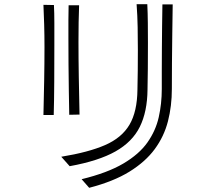

<svg xmlns="http://www.w3.org/2000/svg" viewBox="-20 -808 1040 915"><path d="M272 -61Q401 -82 480.5 -116.5Q560 -151 597 -213.5Q634 -276 635 -381Q636 -422 636.5 -470Q637 -518 637 -570Q637 -623 636 -678.5Q635 -734 631 -788H682Q684 -746 684.5 -698.5Q685 -651 685 -603Q685 -539 684.5 -480Q684 -421 683 -381Q682 -276 646.5 -204Q611 -132 530.5 -86.5Q450 -41 312 -16ZM369 46Q492 16 567.5 -28.5Q643 -73 682.5 -129Q722 -185 736.5 -249.5Q751 -314 751 -384Q751 -420 751 -469.5Q751 -519 751.5 -574.5Q752 -630 752.5 -685Q753 -740 754 -787H803Q802 -718 801 -645.5Q800 -573 799.5 -506Q799 -439 799 -384Q799 -303 780.5 -230.5Q762 -158 717.5 -97.5Q673 -37 597 10Q521 57 405 87ZM187 -260Q189 -342 190.5 -424.5Q192 -507 192 -584Q192 -640 190.5 -691Q189 -742 187 -785L237 -784Q239 -748 239 -698Q239 -648 239 -591Q239 -506 238.5 -417Q238 -328 236 -260ZM310 -261Q309 -312 308 -374Q307 -436 306.5 -501.5Q306 -567 306 -627Q306 -673 306 -713Q306 -753 307 -783H357Q354 -707 354 -610Q354 -529 355.5 -440.5Q357 -352 359 -262Z"/></svg>

Font: Train One
Style: Regular
Weight: 400
Designer: Fontworks Inc.
Foundry: Fontworks Inc.
Version: Version 1.100